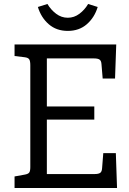

<svg xmlns="http://www.w3.org/2000/svg" viewBox="-20 -943 648 963"><path d="M567 0H53V-58L103 -67Q121 -70 126.5 -77.5Q132 -85 132 -105V-616Q132 -637 126.5 -645.5Q121 -654 103 -656L53 -662V-720H563L557 -549H495L489 -621Q488 -638 479.5 -644Q471 -650 451 -650H215V-409H453V-343H215V-70H454Q474 -70 482.5 -76Q491 -82 492 -99L498 -175H561ZM170 -908 218 -923Q235 -894 261.5 -874Q288 -854 320 -854Q352 -854 378.5 -874Q405 -894 422 -923L470 -908Q454 -855 415.5 -821.5Q377 -788 320 -788Q263 -788 224.5 -821.5Q186 -855 170 -908Z"/></svg>

Font: Enriqueta
Style: Regular
Weight: 400
Designer: Viviana Monsalve, Gustavo Ibarra
Foundry: 72Puntos
Version: Version 2.000